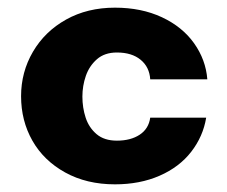

<svg xmlns="http://www.w3.org/2000/svg" viewBox="-20 -471 592 501"><path d="M35 -220Q35 -283 66 -336Q97 -389 152.5 -420Q208 -451 280 -451Q349 -451 402.5 -426Q456 -401 486.5 -358Q517 -315 521 -264H372Q370 -296 347 -315Q324 -334 285 -334Q253 -334 233 -316.5Q213 -299 204 -273Q195 -247 195 -219Q195 -190 203.5 -164Q212 -138 232 -121Q252 -104 285 -104Q321 -104 344.5 -119.5Q368 -135 372 -164H518Q510 -115 479 -75Q448 -35 396.5 -12.5Q345 10 280 10Q206 10 150 -21Q94 -52 64.5 -104Q35 -156 35 -220Z"/></svg>

Font: Teachers[wght]
Style: Regular
Weight: 400
Designer: Alfredo Marco Pradil & Chank Diesel
Version: Version 1.000;Glyphs 3.1.2 (3151)